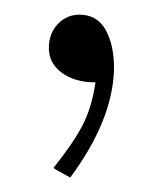

<svg xmlns="http://www.w3.org/2000/svg" viewBox="-20 -106 226 263"><path d="M46.9 -40Q46.9 -60.1 59.1 -73Q71.3 -85.9 88.9 -85.9Q112.8 -85.9 124.5 -65.4Q136.2 -44.9 136.2 -12.2Q134.8 58.1 76.2 137.2Q54.7 125.5 53.2 124Q79.1 91.8 92.3 67.1Q105.5 42.5 110.8 6.8Q82.5 6.8 64.7 -6.3Q46.9 -19.5 46.9 -40Z"/></svg>

Font: Junction Light
Style: Regular
Weight: 300
Designer: Caroline Hadilaksono
Foundry: Caroline Hadilaksono
Version: Version 1.002